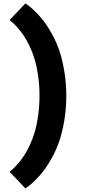

<svg xmlns="http://www.w3.org/2000/svg" viewBox="-20 -859 495 1113"><path d="M127.4 233.4 35.6 136.7Q47.4 127.4 57.6 117.9Q67.9 108.4 86.4 86.9Q105 65.4 120.1 42.2Q135.3 19 152.6 -17.6Q169.9 -54.2 181.6 -94.2Q193.4 -134.3 201.2 -189Q209 -243.7 209 -303.2Q209 -363.3 201.2 -418Q193.4 -472.7 181.6 -512.7Q169.9 -552.7 152.6 -589.1Q135.3 -625.5 120.1 -648.7Q105 -671.9 86.4 -693.1Q67.9 -714.4 57.4 -724.1Q46.9 -733.9 35.6 -742.7L127.4 -839.4Q140.1 -830.6 153.3 -820.3Q166.5 -810.1 191.4 -784.9Q216.3 -759.8 237.5 -731.4Q258.8 -703.1 283.2 -658.4Q307.6 -613.8 324.5 -564Q341.3 -514.2 352.8 -446Q364.3 -377.9 364.3 -303.2Q364.3 -229 352.8 -160.9Q341.3 -92.8 324.5 -43Q307.6 6.8 283.2 51.8Q258.8 96.7 237.5 125Q216.3 153.3 191.4 178.5Q166.5 203.6 153.3 214.1Q140.1 224.6 127.4 233.4Z"/></svg>

Font: Epilogue ExtraBold
Style: Regular
Weight: 800
Designer: Tyler Finck
Foundry: Etcetera Type Co
Version: Version 2.112